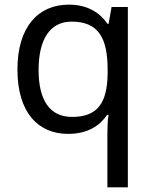

<svg xmlns="http://www.w3.org/2000/svg" viewBox="-20 -566 655 826"><path d="M442 11V240H530V-536H460L447 -463H443C411 -509 360 -546 276 -546C145 -546 55 -451 55 -267C55 -83 143 10 273 10C358 10 410 -26 441 -72H447C443 -49 442 -13 442 11ZM290 -63C192 -63 146 -138 146 -265C146 -392 192 -473 288 -473C404 -473 443 -402 443 -266V-248C441 -123 400 -63 290 -63Z"/></svg>

Font: Noto Sans Mahajani
Style: Regular
Weight: 400
Designer: Monotype Design Team
Foundry: Monotype Imaging Inc.
Version: Version 2.003